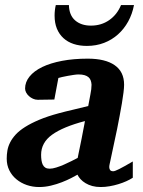

<svg xmlns="http://www.w3.org/2000/svg" viewBox="-20 -734 570 766"><path d="M318.8 -251Q231.4 -228 187.7 -196.5Q144 -165 144 -116.2Q144 -104.5 145.5 -94.5Q147 -84.5 150.6 -76.9Q154.3 -69.3 160.9 -65.2Q167.5 -61 178.2 -61Q189.5 -61 204.3 -65.7Q219.2 -70.3 234.9 -77.1Q250.5 -84 265.1 -91.3Q279.8 -98.6 290 -104Q290.5 -107.4 293 -119.4Q295.4 -131.3 298.8 -147.5Q302.2 -163.6 305.7 -181.4Q309.1 -199.2 312 -214.4Q314.9 -229.5 316.9 -239.7Q318.8 -250 318.8 -251ZM509.8 -24.9Q498.5 -17.6 483.9 -11Q469.2 -4.4 452.4 0.7Q435.5 5.9 417.5 9Q399.4 12.2 381.8 12.2Q363.3 12.2 348.1 8.1Q333 3.9 321.3 -3.2Q309.6 -10.3 301.5 -19Q293.5 -27.8 289.1 -37.1Q279.8 -31.7 263.7 -23.4Q247.6 -15.1 227.1 -7.1Q206.5 1 183.1 6.6Q159.7 12.2 136.2 12.2Q110.4 12.2 86.9 4.2Q63.5 -3.9 45.7 -18.6Q27.8 -33.2 17.3 -54.2Q6.8 -75.2 6.8 -101.1Q6.8 -117.2 9.5 -133.3Q12.2 -149.4 20.3 -165.5Q28.3 -181.6 42.7 -197.3Q57.1 -212.9 80.3 -227.5Q103.5 -242.2 136.5 -256.1Q169.4 -270 214.8 -282.2Q242.2 -289.6 272 -296.4Q301.8 -303.2 332 -311Q335.9 -335 340.6 -356.9Q345.2 -378.9 345.2 -396Q344.7 -405.3 342 -412.8Q339.4 -420.4 333.3 -425.8Q327.1 -431.2 317.4 -434.1Q307.6 -437 293 -437Q286.1 -437 274.4 -435.3Q262.7 -433.6 250.7 -431.4Q238.8 -429.2 228 -426.8Q217.3 -424.3 212.9 -422.9L196.8 -336.9L130.9 -335.9Q120.6 -335.9 111.6 -340.1Q102.5 -344.2 95.5 -350.6Q88.4 -356.9 84.2 -365Q80.1 -373 80.1 -380.9Q80.1 -406.7 97.9 -428.7Q115.7 -450.7 148.4 -466.6Q181.2 -482.4 227.3 -491.2Q273.4 -500 330.1 -500Q399.9 -500 437.5 -473.9Q475.1 -447.8 475.1 -396Q475.1 -384.3 472.7 -364.7Q470.2 -345.2 466.3 -321.5Q462.4 -297.9 457.3 -271.5Q452.1 -245.1 447.3 -219.7Q435.1 -159.7 419.9 -90.8Q418.9 -85.4 417.2 -78.4Q415.5 -71.3 416 -65.2Q416.5 -59.1 419.9 -54.9Q423.3 -50.8 432.1 -50.8Q438 -50.8 455.6 -59.6Q473.1 -68.4 509.8 -89.8ZM514.6 -713.9Q507.8 -678.2 491.5 -648.4Q475.1 -618.7 450.9 -596.9Q426.8 -575.2 395.3 -563Q363.8 -550.8 326.7 -550.8Q297.4 -550.8 273.7 -558.6Q250 -566.4 233.2 -581.8Q216.3 -597.2 207 -619.6Q197.8 -642.1 197.8 -671.9Q197.8 -682.6 199 -693.1Q200.2 -703.6 202.6 -713.9H254.9Q255.9 -673.3 279.8 -652.6Q303.7 -631.8 342.8 -631.8Q384.3 -631.8 415.8 -653.8Q447.3 -675.8 462.9 -713.9Z"/></svg>

Font: Charis SIL Phon
Style: Bold Italic
Weight: 700
Italic angle: -11°
Foundry: SIL International
Version: Version 5.000